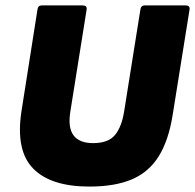

<svg xmlns="http://www.w3.org/2000/svg" viewBox="-20 -675 718 707"><path d="M309 12Q167 12 102 -54.5Q37 -121 59 -265L118 -640Q120 -655 133 -655H285Q301 -655 299 -640L239 -264Q220 -148 323 -148Q379 -148 403.5 -178Q428 -208 437 -264L497 -640Q499 -655 512 -655H664Q680 -655 678 -640L616 -253Q601 -158 564.5 -99.5Q528 -41 465.5 -14.5Q403 12 309 12Z"/></svg>

Font: Sofia Sans ExtraBlack
Style: Italic
Weight: 1000
Italic angle: -9°
Designer: Botio Nikoltchev, Ani Petrova
Foundry: lettersoup
Version: Version 4.100; ttfautohint (v1.8.4.7-5d5b)